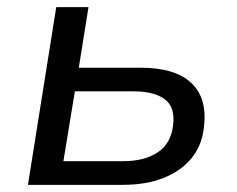

<svg xmlns="http://www.w3.org/2000/svg" viewBox="-20 -516 662 536"><path d="M58 0 137 -496H227L200 -327H372Q470 -327 515 -283.5Q560 -240 549 -158Q543 -108 513.5 -73Q484 -38 436 -19Q388 0 323 0ZM157 -66H323Q383 -66 420 -90.5Q457 -115 463 -165Q470 -216 440.5 -238.5Q411 -261 353 -261H189Z"/></svg>

Font: Nunito Sans 7pt
Style: Italic
Weight: 400
Italic angle: -9°
Designer: Vernon Adams
Foundry: Vernon Adams
Version: Version 3.101;gftools[0.9.27]